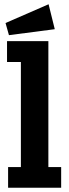

<svg xmlns="http://www.w3.org/2000/svg" viewBox="-20 -881 325 901"><path d="M237 -744 22 -716 6 -773 208 -861ZM267 0H18V-97H78V-590H13V-688H207V-97H267Z"/></svg>

Font: Zilla Slab Bold
Style: Bold
Weight: 700
Designer: Typotheque.com
Foundry: Typotheque type foundry
Version: Version 1.1; 2017; ttfautohint (v1.6)